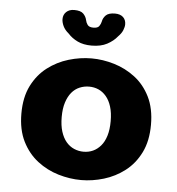

<svg xmlns="http://www.w3.org/2000/svg" viewBox="-50 -725 720 783"><g transform="rotate(5 309.5 -334.0)"><path d="M310.5 10.5Q264 10.5 217 -3.5Q170 -17.5 131 -47.5Q92 -77.5 68.2 -125Q44.5 -172.5 44.5 -239Q44.5 -305.5 68.2 -352.8Q92 -400 131 -429.8Q170 -459.5 217 -473.5Q264 -487.5 310.5 -487.5Q356.5 -487.5 403.2 -473.5Q450 -459.5 489 -429.8Q528 -400 551.5 -352.8Q575 -305.5 575 -239Q575 -172.5 551.5 -125Q528 -77.5 489 -47.5Q450 -17.5 403.2 -3.5Q356.5 10.5 310.5 10.5ZM310.5 -105.5Q331 -105.5 348.8 -113.5Q366.5 -121.5 380.5 -137.8Q394.5 -154 402.2 -179.2Q410 -204.5 410 -239Q410 -273.5 402.2 -298.5Q394.5 -323.5 380.5 -340Q366.5 -356.5 348.8 -364.2Q331 -372 310.5 -372Q290 -372 271.5 -364.2Q253 -356.5 239.2 -340Q225.5 -323.5 217.5 -298.5Q209.5 -273.5 209.5 -239Q209.5 -204.5 217.5 -179.2Q225.5 -154 239.2 -137.8Q253 -121.5 271.5 -113.5Q290 -105.5 310.5 -105.5ZM389.5 -678Q411 -678 422.8 -667Q434.5 -656 434.5 -638Q434.5 -627 429 -613.5Q423.5 -600 410 -586.5Q394.5 -567 368.8 -553.2Q343 -539.5 305.5 -539.5Q271.5 -539.5 247.8 -551Q224 -562.5 208.5 -580Q192 -593.5 185 -608.8Q178 -624 178 -637Q178 -655 190.2 -666.5Q202.5 -678 222.5 -678Q249 -678 260 -666.8Q271 -655.5 274 -641.5Q276 -631 282.5 -622Q289 -613 306.5 -613Q324 -613 330.2 -622Q336.5 -631 338.5 -641Q341 -655.5 352.2 -666.8Q363.5 -678 389.5 -678Z"/></g></svg>

Font: Sono Monospace
Style: Bold
Weight: 700
Designer: Tyler Finck
Foundry: Tyler Finck
Version: Version 2.112